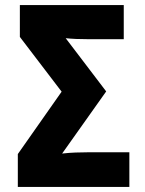

<svg xmlns="http://www.w3.org/2000/svg" viewBox="-20 -734 570 754"><path d="M50 0V-129L222 -374L58 -589V-714H466V-580H330Q302 -580 279 -581Q256 -582 238 -584L397 -375L224 -131Q251 -134 276 -135Q301 -136 326 -136H488V0Z"/></svg>

Font: Noto Sans Mono Condensed Black
Style: Regular
Weight: 900
Width: 3
Designer: Monotype Design Team
Foundry: Monotype Imaging Inc.
Version: Version 2.014